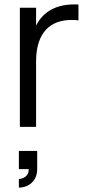

<svg xmlns="http://www.w3.org/2000/svg" viewBox="-20 -575 400 870"><path d="M335.5 -554.5C329 -555 322.5 -555 316 -555C217.5 -555 168 -507.5 143.5 -459.5V-540H70V0H143.5V-296.5C143.5 -431 211 -484.5 303.5 -484.5C315.5 -484.5 326 -484.5 335.5 -482.5ZM65.5 275C108.5 275 148.5 246 148.5 191.5V109H65.5V191.5H110V195C110 224 82.5 236 65.5 236Z"/></svg>

Font: Vela Sans
Style: Regular
Weight: 400
Designer: Principal design: Mikhail Sharanda - project Manrope.
Design modification: Ravid Balaliev
Foundry: Mikhail Sharanda
Version: Version 1.001